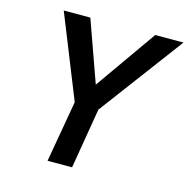

<svg xmlns="http://www.w3.org/2000/svg" viewBox="-104 -800 884 900"><g transform="rotate(15 338.5 -350.0)"><path d="M540 -700 331 -403 225 -700H96L257 -298L205 0H324L373 -293L677 -700Z"/></g></svg>

Font: Jost Medium
Style: Italic
Weight: 500
Italic angle: -5°
Version: Version 3.710